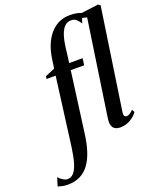

<svg xmlns="http://www.w3.org/2000/svg" viewBox="-319 -928 1063 1291"><g transform="rotate(-20 213.0 -282.5)"><path d="M127 -576Q134.5 -630.5 152.2 -674.2Q170 -718 197 -749.5Q224 -781 259.5 -798Q295 -815 338.5 -815Q364 -815 384.2 -811.5Q404.5 -808 421.5 -800.5L399.5 -733.5Q390 -749.5 374.5 -764.8Q359 -780 335 -779.5Q310 -779.5 291 -762.5Q272 -745.5 259 -709.5Q246 -673.5 239 -617L226 -513.5H322L315.5 -465H219.5L162 -34Q153 36.5 135.5 90Q118 143.5 91.2 179.2Q64.5 215 27.2 233.2Q-10 251.5 -58.5 252Q-81.5 252 -98.8 248.5Q-116 245 -131 240L-112.5 180Q-106 187.5 -95.2 196.2Q-84.5 205 -72.5 210.8Q-60.5 216.5 -50.5 216.5Q-24.5 216.5 -6 196Q12.5 175.5 25.5 133Q38.5 90.5 47.5 25L111.5 -465H45.5L49.5 -484L118 -513ZM449 -75.5Q447.5 -59.5 453 -52.5Q458.5 -45.5 467.5 -45.5Q477 -45.5 488.8 -51.8Q500.5 -58 515.5 -74L526 -54Q513.5 -36.5 495 -21.8Q476.5 -7 453 2Q429.5 11 401 11Q383.5 11 369.8 4.8Q356 -1.5 348.5 -15.2Q341 -29 341 -51.5Q341 -56 342 -64Q343 -72 344.2 -82.2Q345.5 -92.5 347 -102.5L444.5 -761L377.5 -777L381.5 -796L542.5 -817L557.5 -806Z"/></g></svg>

Font: Merriweather 120pt Medium
Style: Italic
Weight: 500
Italic angle: -7.8°
Version: Version 2.101